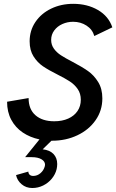

<svg xmlns="http://www.w3.org/2000/svg" viewBox="-20 -720 601 993"><path d="M355.5 -399.9Q404.8 -374 435.3 -352.5Q465.8 -331.1 487.5 -296.1Q509.3 -261.2 509.3 -211.4Q509.3 -148.4 474.4 -98.4Q439.5 -48.3 380.1 -20.3Q320.8 7.8 249.5 7.8H246.1L200.7 52.2Q237.3 56.2 256.6 76.4Q275.9 96.7 275.9 128.4Q275.9 141.1 272.9 154.8Q266.6 181.2 248.3 203.6Q230 226.1 203.4 239.3Q176.8 252.4 147 252.4Q114.7 252.4 91.8 232.9Q68.8 213.4 63 185.5L126.5 167.5Q127 178.2 133.8 184.1Q140.6 189.9 151.9 189.9Q172.9 189.9 189.7 175.3Q206.5 160.6 211.9 139.2Q212.9 134.3 212.9 131.8Q212.9 114.7 194.6 103.8Q176.3 92.8 143.6 92.8H109.9L184.1 1Q135.3 -9.3 97.4 -34.9Q59.6 -60.5 38.1 -100.8Q16.6 -141.1 16.6 -193.8L127.9 -212.9Q127.9 -154.8 163.6 -123.8Q199.2 -92.8 260.7 -92.8Q301.8 -92.8 332.8 -106.7Q363.8 -120.6 380.9 -145.8Q397.9 -170.9 397.9 -204.1Q397.9 -236.3 381.8 -259.5Q365.7 -282.7 341.8 -298.3Q317.9 -314 277.3 -334.5Q230.5 -357.9 201.9 -377.4Q173.3 -397 153.3 -428.5Q133.3 -460 133.3 -506.3Q133.3 -562 163.1 -606.2Q192.9 -650.4 244.4 -675.3Q295.9 -700.2 358.9 -700.2Q431.6 -700.2 486.6 -668.2Q541.5 -636.2 561 -578.6L467.8 -533.7Q458 -567.9 427.5 -587.6Q397 -607.4 357.9 -607.4Q328.6 -607.4 302.5 -595.7Q276.4 -584 260.5 -562.5Q244.6 -541 244.6 -513.7Q244.6 -487.8 259 -468Q273.4 -448.2 295.2 -434.1Q316.9 -419.9 355.5 -399.9Z"/></svg>

Font: Acari Sans SemiBold
Style: Italic
Weight: 600
Italic angle: -13°
Designer: Alfredo Marco Pradil and Stefan Peev
Foundry: Hanken Design Co.
Version: Version 1.045;January 11, 2019;FontCreator 11.5.0.2425 64-bi